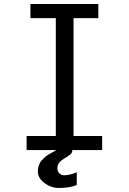

<svg xmlns="http://www.w3.org/2000/svg" viewBox="-20 -745 640 953"><path d="M112 -70H257V-655H131V-725H468V-655H345V-70H487V0H112ZM168 108Q168 87 174.2 72.5Q180.5 58 183.2 55Q186 52 203 35Q213 25 260 0H339Q339.5 11.5 331.2 19.5Q323 27.5 309 35.5L300 41Q293.5 45.5 285 51.5Q276.5 57.5 270.8 66.8Q265 76 265 89Q265 106 274.5 115.5Q284 125 300 125Q314.5 125 331.8 120.2Q349 115.5 361 110V173Q343.5 181 321.2 184.5Q299 188 268 188Q247.5 188 223.8 177.2Q200 166.5 184 148Q168 129.5 168 108Z"/></svg>

Font: JuliaMono
Style: Regular
Weight: 400
Monospace: yes
Designer: cormullion
Foundry: corm
Version: Version 0.055; ttfautohint (v1.8.4)